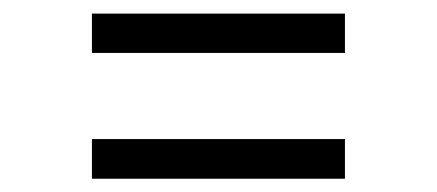

<svg xmlns="http://www.w3.org/2000/svg" viewBox="-20 -463 655 288"><path d="M117.9 -442.6H497.4V-383.6H117.9ZM117.9 -254.4H497.4V-194.9H117.9Z"/></svg>

Font: Fira Code Fixed Light
Style: Regular
Weight: 300
Monospace: yes
Designer: Carrois Corporate, Edenspiekermann AG, Nikita Prokopov
Foundry: Carrois Corporate, Edenspiekermann AG, Nikita Prokopov
Version: Version 5.002